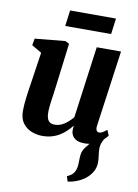

<svg xmlns="http://www.w3.org/2000/svg" viewBox="-105 -816 816 1133"><g transform="rotate(10 303.0 -249.5)"><path d="M382 249.5 372 218.5Q394 209.5 405.2 197.5Q416.5 185.5 421.5 168.5Q426.5 154.5 426.8 136.5Q427 118.5 428 98.5Q428.5 60 446.8 37.2Q465 14.5 480 -5L561 -49.5Q546.5 -31 539.2 -11.5Q532 8 532.5 30.5Q532.5 45 535.8 66Q539 87 539 107Q539 137 524.8 162.5Q510.5 188 486 207.5Q464.5 224 438 234.8Q411.5 245.5 382 249.5ZM186.5 10Q155.5 10 124 -1.8Q92.5 -13.5 71.2 -41Q50 -68.5 49.5 -115Q49.5 -132.5 51 -153.5Q52.5 -174.5 55.5 -197.8Q58.5 -221 62 -244.8Q65.5 -268.5 69 -291L96 -472L36.5 -507L44 -547.5L225.5 -565L249 -553L216 -288.5Q213.5 -267 210.2 -245Q207 -223 204.2 -203Q201.5 -183 199.8 -166Q198 -149 198 -137Q198 -112 203.5 -96.8Q209 -81.5 220 -74.8Q231 -68 248.5 -68Q269 -68 288.8 -77Q308.5 -86 325.2 -100.8Q342 -115.5 355 -131.5L413.5 -561H559L495.5 -105Q493 -85.5 498.8 -76.8Q504.5 -68 514.5 -68Q523.5 -68 532.8 -73Q542 -78 560 -92L573.5 -60Q568.5 -51.5 551 -34.8Q533.5 -18 505.5 -4Q477.5 10 441 10Q402.5 10 382.8 -4.8Q363 -19.5 359 -44.5Q359 -47.5 358.8 -51.5Q358.5 -55.5 358.5 -60.2Q358.5 -65 359.2 -69.8Q360 -74.5 360.5 -79L358.5 -80Q346 -64 329.5 -48Q313 -32 292 -18.8Q271 -5.5 244.8 2.2Q218.5 10 186.5 10ZM221 -747.5H496L483.5 -652.5H208.5Z"/></g></svg>

Font: Merriweather 24pt ExtraBold
Style: Italic
Weight: 800
Italic angle: -7.8°
Version: Version 2.101